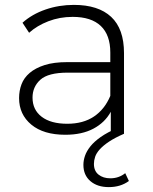

<svg xmlns="http://www.w3.org/2000/svg" viewBox="-20 -547 625 785"><path d="M431 -250H257Q177 -250 145 -221Q113 -192 113 -148Q113 -98 150.5 -69.5Q188 -41 255 -41Q320 -41 364 -70.5Q408 -100 431 -155ZM247 4Q158 4 108 -37.5Q58 -79 58 -146Q58 -176 68 -202.5Q78 -229 101.5 -249Q125 -269 162.5 -281Q200 -293 255 -293H431V-332Q431 -404 392 -441Q353 -478 277 -478Q224 -478 177.5 -460Q131 -442 99 -413L72 -454Q111 -489 166 -508Q221 -527 282 -527Q382 -527 434.5 -478Q487 -429 487 -330V0H433V-90Q409 -46 362 -21Q315 4 247 4ZM425 218Q378 218 349.5 193.5Q321 169 321 127Q321 109 327.5 90Q334 71 349.5 51.5Q365 32 392 13Q419 -6 461 -24L487 0Q450 16 426 32Q402 48 388 63.5Q374 79 369 94Q364 109 364 123Q364 152 383 167Q402 182 431 182Q466 182 492 161L507 193Q473 218 425 218Z"/></svg>

Font: Montserrat-Alt1 Light
Style: Regular
Weight: 300
Designer: Differentunic
Foundry: Differentunic
Version: Version 7.222